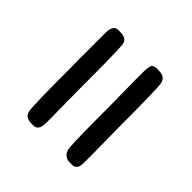

<svg xmlns="http://www.w3.org/2000/svg" viewBox="-36 -588 601 601"><g transform="rotate(-45 265.0 -287.0)"><path d="M95.7 -338.4Q61 -338.4 61 -360.4V-369.1Q61 -397.9 85 -402.1Q108.9 -406.2 270 -406.2L307.1 -406.7H425.8Q460.4 -406.7 460.4 -384.3V-375.5Q460.4 -347.2 439.7 -343.5Q418.9 -339.8 251.5 -339.8H223.6L219.2 -339.4H182.6L177.7 -338.9H146L132.3 -338.4ZM90.3 -166.5Q59.6 -166.5 59.6 -188.5V-197.3Q59.6 -226.6 89.8 -231.4Q110.4 -234.9 273.4 -234.9L389.2 -236.3H416.5Q443.4 -236.3 452.1 -232.4Q460.9 -228.5 460.9 -209.5L460.4 -205.1Q460.4 -176.3 436.5 -172.1Q412.6 -168 251 -168H228L213.9 -167.5H200.2L186.5 -167H158.7L140.1 -166.5Z"/></g></svg>

Font: Averia Sans Libre Light
Style: Regular
Weight: 300
Version: Version 1.002